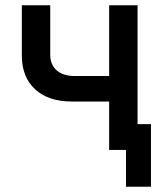

<svg xmlns="http://www.w3.org/2000/svg" viewBox="-20 -570 640 730"><path d="M395 0V-184H253Q164 -184 113.5 -230.5Q63 -277 63 -359V-550H171V-362Q171 -324 195.5 -302.5Q220 -281 264 -281H395V-550H503V-98H554V140H459V0Z"/></svg>

Font: JetBrains Mono NL SemiBold
Style: Regular
Weight: 600
Designer: Philipp Nurullin, Konstantin Bulenkov
Foundry: JetBrains
Version: Version 2.304; ttfautohint (v1.8.4.7-5d5b)